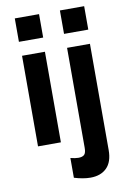

<svg xmlns="http://www.w3.org/2000/svg" viewBox="-99 -756 687 1029"><g transform="rotate(-10 245.0 -241.5)"><path d="M60 -493H184.5V0H60ZM56.5 -697H188.5V-569.5H56.5ZM220 199V91.5Q245.5 98 263 98Q285 98 295 88.2Q305 78.5 305 51V-493H429.5V85Q429.5 149.5 397 181.8Q364.5 214 308.5 214Q269 214 220 199ZM302 -697H434V-569.5H302Z"/></g></svg>

Font: HK Grotesk
Style: Bold
Weight: 700
Designer: Alfredo Marco Pradil
Foundry: Hanken Design Co.
Version: Version 3.001